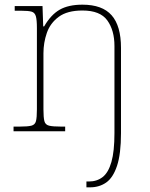

<svg xmlns="http://www.w3.org/2000/svg" viewBox="-20 -562 644 822"><path d="M350 240V215H361Q395 215 419.5 196Q444 177 457 131.5Q470 86 470 8V-365Q470 -432 439.5 -474.5Q409 -517 333 -517Q268 -517 231.5 -490Q195 -463 180.5 -421Q166 -379 166 -334V-94Q166 -59 170 -43.5Q174 -28 190 -24Q206 -20 242 -20H259V0H38V-20H64Q99 -20 114.5 -24Q130 -28 134 -43.5Q138 -59 138 -94V-442Q138 -477 133.5 -492.5Q129 -508 115.5 -512Q102 -516 73 -516H43V-536H162L165 -449H169Q198 -499 235.5 -520.5Q273 -542 333 -542Q418 -542 458 -496.5Q498 -451 498 -357V8Q498 97 481 148Q464 199 434.5 219.5Q405 240 366 240Z"/></svg>

Font: Noto Serif Tamil Thin
Style: Regular
Weight: 100
Designer: Indian Type Foundry, Tom Grace, and the Monotype Design Team
Foundry: Monotype Imaging Inc.
Version: Version 2.004; ttfautohint (v1.8.4.7-5d5b)